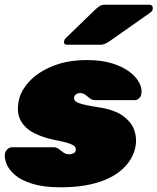

<svg xmlns="http://www.w3.org/2000/svg" viewBox="-20 -785 668 815"><path d="M238 10Q166 10 118.5 -4.5Q71 -19 44.5 -41.5Q18 -64 8 -88.5Q-2 -113 1 -133Q3 -144 12 -152Q21 -160 31 -160H205Q206 -160 207 -160Q208 -160 209 -160Q222 -159 231 -151.5Q240 -144 250 -137Q260 -130 275 -130Q283 -130 291.5 -134Q300 -138 301 -145Q303 -154 299 -161Q295 -168 275 -175.5Q255 -183 207 -192Q163 -201 125 -220Q87 -239 68 -273Q49 -307 60 -359Q69 -402 106 -441Q143 -480 205 -505Q267 -530 349 -530Q411 -530 456 -516Q501 -502 530 -480Q559 -458 571.5 -433Q584 -408 580 -387Q579 -376 570.5 -368Q562 -360 553 -360H395Q393 -360 390 -360Q387 -360 385 -360Q371 -360 361.5 -367.5Q352 -375 342.5 -382.5Q333 -390 318 -390Q311 -390 304 -385.5Q297 -381 295 -374Q293 -366 297.5 -358.5Q302 -351 323.5 -344.5Q345 -338 395 -330Q465 -320 502 -293Q539 -266 550.5 -231Q562 -196 555 -162Q544 -109 503 -70Q462 -31 395 -10.5Q328 10 238 10ZM265 -595Q249 -595 252 -611Q254 -619 260 -624L386 -746Q400 -759 408 -762Q416 -765 427 -765H613Q631 -765 628 -745Q627 -738 620 -733L448 -612Q438 -605 428 -600Q418 -595 402 -595Z"/></svg>

Font: Rubik Black
Style: Italic
Weight: 900
Italic angle: -12°
Designer: Hubert and Fischer
Foundry: Hubert and Fischer
Version: Version 2.300;gftools[0.9.30]